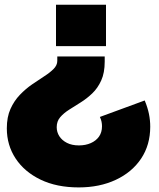

<svg xmlns="http://www.w3.org/2000/svg" viewBox="-20 -556 676 816"><path d="M595 -129Q607.5 -99 613 -72Q618.5 -45 618.5 -17.5Q618.5 60 579.8 118Q541 176 472.2 208.2Q403.5 240.5 314.5 240.5Q221 240.5 152.5 207.5Q84 174.5 46.5 117.8Q9 61 9 -10.5Q9 -58.5 24.5 -93Q40 -127.5 64.5 -153Q89 -178.5 116.2 -197.2Q143.5 -216 168 -231.8Q192.5 -247.5 208 -263.2Q223.5 -279 223.5 -297.5V-316H425V-294Q425 -246.5 410.2 -214Q395.5 -181.5 372.2 -159.2Q349 -137 323 -120.8Q297 -104.5 273.8 -89.8Q250.5 -75 235.8 -57.8Q221 -40.5 221 -15.5Q221 5.5 232.2 23Q243.5 40.5 264.5 51.2Q285.5 62 315.5 62Q343.5 62 365.8 52.2Q388 42.5 400.8 24.5Q413.5 6.5 413.5 -19.5Q413.5 -29 411.5 -38.8Q409.5 -48.5 404.5 -59ZM430.5 -360H218V-536H430.5Z"/></svg>

Font: Hepta Slab ExtraBold
Style: Regular
Weight: 800
Designer: Michael LaGattuta
Foundry: Michael LaGattuta
Version: Version 1.102